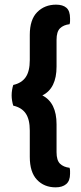

<svg xmlns="http://www.w3.org/2000/svg" viewBox="-20 -680 350 825"><path d="M162 -270Q223 -239 223 -146V-26Q223 9 238 23.5Q253 38 279 41Q281 48 281 54.5Q281 61 281 67Q281 97 264.5 111Q248 125 219 125Q170 125 139 92.5Q108 60 108 -6V-119Q108 -167 90.5 -192.5Q73 -218 37 -226Q34 -235 32 -247Q30 -259 30 -270Q30 -282 32 -294Q34 -306 37 -315Q73 -323 90.5 -348.5Q108 -374 108 -422V-530Q108 -596 140 -628Q172 -660 221 -660Q250 -660 265.5 -646.5Q281 -633 281 -601Q281 -595 281 -589Q281 -583 279 -576Q253 -573 238 -558.5Q223 -544 223 -509V-394Q223 -300 162 -270Z"/></svg>

Font: Baloo Da 2 SemiBold
Style: Regular
Weight: 600
Designer: Noopur Datye, Sulekha Rajkumar and Ek Type
Foundry: Ek Type
Version: Version 1.640;hotconv 1.0.111;makeotfexe 2.5.65597; ttfautoh